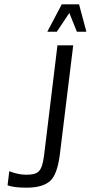

<svg xmlns="http://www.w3.org/2000/svg" viewBox="-20 -859 420 889"><path d="M101 -50C78 -50 52 -55 23 -66L15 -1C33 6 62 10 103 10C152 10 187 0 211 -20C234 -40 249 -81 257 -143L319 -649H246L184 -139C174 -64 158 -50 101 -50ZM199 -712H243L301 -799L336 -712H380L346 -839H266Z"/></svg>

Font: Gamestation Condensed
Style: Italic
Weight: 400
Width: 3
Designer: Jonas Hecksher
Foundry: Jonas Hecksher, Playtypeª, e-types AS
Version: Version 1.003